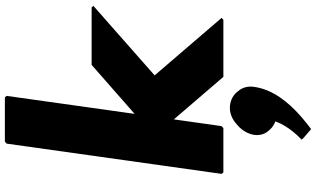

<svg xmlns="http://www.w3.org/2000/svg" viewBox="-268 -638 1265 768"><g transform="rotate(-90 364.0 -254.5)"><path d="M316 33C292 33 270 43 252 59L244 66C226 82 212 105 208 130C205 152 211 172 223 186L229 193C238 203 249 210 262 215C242 270 199 310 190 319L189 320L195 327L231 358C246 347 260 336 275 323L283 316C339 267 390 204 400 130C404 105 397 82 383 66L377 59C363 43 341 33 316 33ZM724 -513 718 -520H488L292 -348L364 -860L358 -867H181L173 -860L52 0L58 7H235L243 0L270 -191L440 7H668L676 0L670 -7L446 -268Z"/></g></svg>

Font: Hussar Woodtype
Style: BlkObl
Weight: 900
Foundry: Cannot Into Space Fonts
Version: Version 1.07